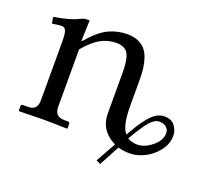

<svg xmlns="http://www.w3.org/2000/svg" viewBox="-96 -565 855 777"><g transform="rotate(20 331.0 -176.5)"><path d="M363.8 -290.5Q363.8 -346.2 350.3 -369.9Q336.9 -393.6 299.3 -393.6Q264.6 -393.6 233.6 -377Q202.6 -360.4 166 -317.4V-71.8Q166 -49.3 175.8 -38.6Q185.5 -27.8 209 -27.8H223.1Q231.4 -27.8 231.4 -19.5V-1L229.5 1Q166 -1 127 -1L23.4 1L21.5 -1V-19.5Q21.5 -27.8 29.3 -27.8H48.3Q72.3 -27.8 81.8 -38.6Q91.3 -49.3 91.3 -71.8V-320.8Q91.3 -358.4 85.9 -370.4Q80.6 -382.3 68.8 -382.3Q51.3 -382.3 27.3 -377.4L22 -404.8Q93.8 -417 125 -433.6Q141.6 -441.9 150.9 -441.9H166L163.1 -353H166Q210.4 -405.3 248.3 -423.6Q286.1 -441.9 329.1 -441.9Q355.5 -441.9 375 -433.8Q394.5 -425.8 406.5 -412.1Q418.5 -398.4 425.8 -377.7Q433.1 -356.9 435.8 -334.7Q438.5 -312.5 438.5 -283.7V-174.8Q438.5 -85.4 463.9 -59.1Q479.5 -86.4 489.7 -102.8Q500 -119.1 516.4 -139.9Q532.7 -160.6 549.6 -170.7Q566.4 -180.7 584.5 -180.7Q614.7 -180.7 629.4 -161.1Q644 -141.6 644 -118.2Q644 -83.5 620.6 -53.5Q597.2 -23.4 564.9 -7.6Q532.7 8.3 502.9 8.3Q472.7 8.3 451.7 1.5L404.8 89.4L386.2 80.6L434.1 -5.4Q363.8 -39.6 363.8 -114.3ZM476.1 -46.9Q493.7 -35.6 518.6 -35.6Q549.8 -35.6 581.5 -61.5Q613.3 -87.4 613.3 -119.1Q613.3 -134.8 601.8 -144.3Q590.3 -153.8 572.8 -153.8Q552.2 -153.8 532.2 -131.3Q512.2 -108.9 476.1 -46.9Z"/></g></svg>

Font: Libertinage
Style: f
Weight: 400
Designer: OSP
Foundry: OSP
Version: Version 1.0; 2008; OFL relea